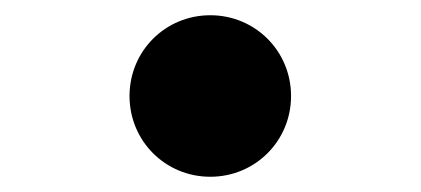

<svg xmlns="http://www.w3.org/2000/svg" viewBox="-20 -506 552 252"><path d="M150 -380C150 -321 197 -274 256 -274C315 -274 362 -321 362 -380C362 -439 315 -486 256 -486C197 -486 150 -439 150 -380Z"/></svg>

Font: Yaku Han JP
Style: Regular
Weight: 400
Designer: Ryoko NISHIZUKA 西塚涼子 (kana & ideographs); Paul D. Hunt (Latin, Greek & Cyrillic); Wenlong ZHANG 张文龙 (bopomofo); Sandoll 
Foundry: Adobe Systems Incorporated
Version: Version 1.004;Glyphs 3.1.2 (3151)